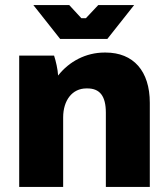

<svg xmlns="http://www.w3.org/2000/svg" viewBox="-20 -740 660 760"><path d="M218 -586H405L511 -720H369L320 -668H302L254 -720H112ZM56 0H230V-275C230 -343 266 -390 322 -390H326C375 -390 399 -360 399 -294V0H573V-333C573 -459 508 -532 398 -532H394C320 -532 254 -497 210 -441C209 -464 201 -499 194 -520H56Z"/></svg>

Font: Fixel Text ExtraBold
Style: Regular
Weight: 800
Width: 4
Designer: AlfaBravo + MacPaw
Foundry: Kyrylo Tkachov, Marchela Mozhyna, Serhii Makarenko, Maria Weinstein, Zakhar Kryvoshyya
Version: Version 1.211